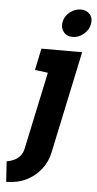

<svg xmlns="http://www.w3.org/2000/svg" viewBox="-62 -762 510 1014"><g transform="rotate(5 193.0 -254.5)"><path d="M236 41 351 -501H135L111 -386L180 -377L93 32Q88 56 75 71.5Q62 87 44 95.5Q26 104 4 108L11 216Q70 216 117 193Q164 170 195 130Q226 90 236 41ZM384 -651Q391 -683 373.5 -704Q356 -725 325 -725Q294 -725 267 -704Q240 -683 234 -651Q228 -621 245 -599Q262 -577 294 -577Q325 -577 351.5 -599Q378 -621 384 -651Z"/></g></svg>

Font: Advent Pro ExtraBold
Style: Italic
Weight: 800
Italic angle: -12°
Version: Version 3.000